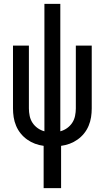

<svg xmlns="http://www.w3.org/2000/svg" viewBox="-20 -755 540 990"><path d="M205 215V-3Q182 -6 160.5 -14Q139 -22 120 -35.5Q101 -49 86.5 -67Q72 -85 63 -106.5Q54 -128 50.5 -150.5Q47 -173 47 -196V-520H129V-196Q129 -177 133 -157.5Q137 -138 147.5 -122Q158 -106 174 -94.5Q190 -83 209 -78V-735H291V-78Q310 -83 326 -94.5Q342 -106 352.5 -122Q363 -138 367 -157.5Q371 -177 371 -196V-520H453V-196Q453 -173 449.5 -150.5Q446 -128 437 -106.5Q428 -85 413.5 -67Q399 -49 380 -35.5Q361 -22 339.5 -14Q318 -6 295 -3V215Z"/></svg>

Font: Iosevka Term Curly Medium
Style: Regular
Weight: 500
Designer: Belleve Invis
Foundry: Belleve Invis
Version: Version 32.3.0